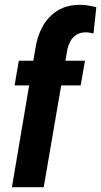

<svg xmlns="http://www.w3.org/2000/svg" viewBox="-20 -782 422 802"><path d="M162.6 0H29.8L127 -574.2Q134.3 -627.9 157.5 -670.4Q180.7 -712.9 220.7 -737.8Q260.7 -762.7 317.9 -761.7Q334.5 -761.7 350.3 -758.8Q366.2 -755.9 382.3 -752L370.6 -642.1Q362.8 -644 354.5 -645.5Q346.2 -647 338.4 -647Q315.9 -647 300 -637.2Q284.2 -627.4 274.9 -611.1Q265.6 -594.7 261.2 -574.2ZM335 -528.3 316.9 -425.3H41L58.6 -528.3Z"/></svg>

Font: Roboto Condensed
Style: Bold Italic
Weight: 700
Italic angle: -12°
Designer: Christian Robertson
Foundry: Google
Version: Version 3.0